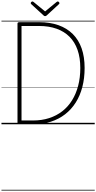

<svg xmlns="http://www.w3.org/2000/svg" viewBox="-20 -1698 1314 2623"><path d="M246 0Q219 0 219 -19V-1376Q219 -1386 226 -1390.5Q233 -1395 247 -1395H514Q663 -1395 778.5 -1354Q894 -1313 974 -1233.5Q1054 -1154 1095 -1037.5Q1136 -921 1136 -769Q1136 -629 1105 -510Q1074 -391 1014.5 -297Q955 -203 869 -136.5Q783 -70 673.5 -35Q564 0 433 0ZM274 -52H431Q551 -52 651.5 -84.5Q752 -117 831 -178.5Q910 -240 964.5 -328Q1019 -416 1048 -527Q1077 -638 1077 -769Q1077 -909 1039.5 -1016Q1002 -1123 930 -1195.5Q858 -1268 753 -1305.5Q648 -1343 514 -1343H274ZM769 -1678Q776 -1678 784 -1670.5Q792 -1663 792 -1654Q792 -1652 791 -1649Q790 -1646 786 -1642L621 -1490Q616 -1485 610.5 -1481.5Q605 -1478 596 -1478Q587 -1478 582 -1481.5Q577 -1485 571 -1491L406 -1642Q402 -1646 401 -1649.5Q400 -1653 400 -1655Q400 -1664 408 -1671Q416 -1678 423 -1678Q428 -1678 431.5 -1675.5Q435 -1673 440 -1670L596 -1542L752 -1670Q757 -1673 760.5 -1675.5Q764 -1678 769 -1678ZM0 895H1274V905H0ZM0 -20H1274V0H0ZM0 -505H1274V-500H0ZM0 -1415H1274V-1405H0Z"/></svg>

Font: Playwrite BE WAL Guides
Style: Regular
Weight: 400
Designer: Veronika Burian, José Scaglione
Foundry: TypeTogether
Version: Version 1.003